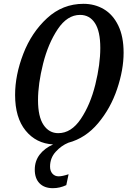

<svg xmlns="http://www.w3.org/2000/svg" viewBox="-20 -745 668 1005"><path d="M242 127Q242 150 254.5 164Q267 178 287 178Q306 178 339 167L327 224Q293 240 257 240Q212 240 187 214.5Q162 189 162 143Q162 98 187.5 64.5Q213 31 258 11Q169 6 114 -61.5Q59 -129 59 -248Q59 -352 102 -463.5Q145 -575 226.5 -650Q308 -725 417 -725Q476 -725 523.5 -697Q571 -669 599 -611.5Q627 -554 627 -469Q627 -380 593 -279Q559 -178 493.5 -100Q428 -22 338 2Q301 17 271.5 49.5Q242 82 242 127ZM285 -48Q353 -48 403 -122.5Q453 -197 479 -302.5Q505 -408 505 -494Q505 -581 477 -624Q449 -667 399 -667Q332 -667 282 -592Q232 -517 205.5 -411.5Q179 -306 179 -221Q179 -134 208 -91Q237 -48 285 -48Z"/></svg>

Font: Noto Serif CondSemiBold
Style: Italic
Weight: 600
Width: 3
Italic angle: -12°
Designer: Monotype Design Team
Foundry: Monotype Imaging Inc.
Version: Version 1.001